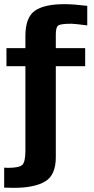

<svg xmlns="http://www.w3.org/2000/svg" viewBox="-21 -715 449 922"><path d="M398 -593V-687C353.3 -692.3 317 -695 289 -695C223.7 -695 176 -684.3 146 -663C116 -641.7 101 -601.3 101 -542V-484H10V-397H101V7C101 44.3 96 67.7 86 77C76 86.3 53 91 17 91C9 91 3 90.7 -1 90V186C10.3 186.7 26 187 46 187C111.3 187 161.2 176.8 195.5 156.5C229.8 136.2 247 97.3 247 40V-397H388V-484H247V-550C247 -572.7 250.8 -586.8 258.5 -592.5C266.2 -598.2 287.3 -601 322 -601C332.7 -601 358 -598.3 398 -593Z"/></svg>

Font: Play
Style: Bold
Weight: 700
Designer: Jonas Hecksher
Foundry: Jonas Hecksher, Playtypeª, e-types AS
Version: Version 1.002